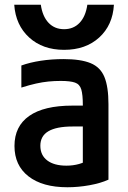

<svg xmlns="http://www.w3.org/2000/svg" viewBox="-20 -779 540 809"><path d="M264 10Q159 10 100 -36Q41 -82 41 -164Q41 -247 103 -290.5Q165 -334 285 -334H382V-246H286Q218 -246 184 -226Q150 -206 150 -165Q150 -125 179 -103Q208 -81 260 -81Q288 -81 313 -88Q338 -95 358 -109L329 -49V-337Q329 -380 322.5 -402Q316 -424 296 -431Q276 -438 236 -438Q209 -438 184 -435.5Q159 -433 132 -427Q105 -421 70 -410V-503Q106 -516 151.5 -523Q197 -530 248 -530Q320 -530 361.5 -513Q403 -496 420 -454.5Q437 -413 437 -340V-22Q404 -7 357 1.5Q310 10 264 10ZM250 -569Q160 -569 103 -621Q46 -673 40 -759H152Q159 -710 184.5 -683Q210 -656 250 -656Q290 -656 315.5 -683Q341 -710 348 -759H460Q455 -673 398 -621Q341 -569 250 -569Z"/></svg>

Font: M PLUS Code Latin Medium
Style: Regular
Weight: 500
Designer: Coji Morishita
Foundry: UNDERFOREST DESIGN
Version: Version 1.002; ttfautohint (v1.8.3)